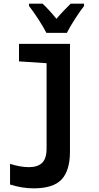

<svg xmlns="http://www.w3.org/2000/svg" viewBox="-20 -786 540 1051"><path d="M346 -606Q362 -638 390 -681.5Q418 -725 440 -753V-766H367Q348 -747 330 -728.5Q312 -710 289 -683Q250 -731 213 -766H139V-753Q162 -724 190.5 -680Q219 -636 234 -606ZM363 44V-546H84V-450L235 -440V26Q235 82 210.5 105.5Q186 129 138 129Q92 129 35 111V224Q101 245 164 245Q272 245 317.5 196Q363 147 363 44Z"/></svg>

Font: Noto Sans Mono UI Condensed
Style: Bold
Weight: 700
Width: 3
Designer: Monotype Design team
Foundry: Monotype Imaging Inc.
Version: 1.000